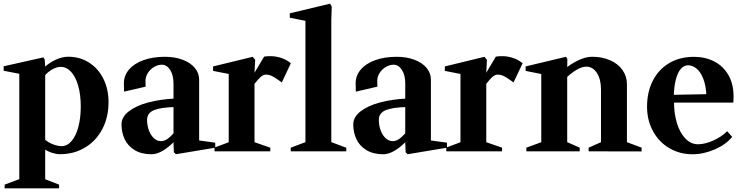

<svg xmlns="http://www.w3.org/2000/svg" viewBox="-30 -826 4056 1048"><path d="M210.8 -13.2 216.6 -17.4V160.2L209 149.2L292.4 181.8V201.8H-4.8V181.8L83.4 148.8L75.4 160.2V-431.4L83.8 -421.6L-10 -439.8V-464.2L206.6 -512.8L214.2 -500.8L217.4 -453.6L211.6 -457.8Q238.8 -484.2 274.9 -500.3Q311 -516.4 341.6 -516.4Q405.4 -516.4 455.6 -484.7Q505.8 -453 534.1 -396.5Q562.4 -340 562.4 -268Q562.4 -186 528.5 -121.5Q494.6 -57 434.3 -20.7Q374 15.6 297.6 15.6Q277.8 15.6 254 8.1Q230.2 0.6 210.8 -13.2ZM306.6 -28.4Q336.8 -28.4 360.6 -56Q384.4 -83.6 397.6 -133Q410.8 -182.4 410.8 -245Q410.8 -308 397.1 -357Q383.4 -406 358.4 -433.5Q333.4 -461 301.6 -461Q280 -461 255.2 -447.1Q230.4 -433.2 212.8 -411.4L216.6 -424.8V-54.4L211.2 -67.8Q232.2 -48.6 258.7 -38.5Q285.2 -28.4 306.6 -28.4Z M633.2 -147Q633.2 -187.2 672.9 -218.1Q712.6 -249 778.6 -266.6Q844.6 -284.2 924.6 -288.2L917 -279.8V-371Q917 -415.8 898.8 -444.3Q880.6 -472.8 853.8 -472.8Q832 -472.8 811.3 -460.7Q790.6 -448.6 777.6 -428.5Q764.6 -408.4 764 -385Q764.4 -366.4 765 -353L647.2 -325.8Q646.2 -336.6 646.2 -371Q646.2 -413.4 674 -446.2Q701.8 -479 752.7 -497.5Q803.6 -516 870 -516Q924.2 -516 966.9 -500Q1009.6 -484 1033.3 -455.5Q1057 -427 1057 -391V-51.2L1048.6 -60.4L1144.8 -47.2V-19.8L930.2 15.8L919 5L916.6 -58L921.6 -53.8Q851.8 16 797.2 16Q741.8 16 704.7 -6.8Q667.6 -29.6 650.4 -66.4Q633.2 -103.2 633.2 -147ZM922.2 -103.4 917 -89.4V-255.6L926.6 -241.8Q848 -240.2 810.4 -224.7Q772.8 -209.2 772.8 -171.6Q772.8 -141.2 782.7 -114.5Q792.6 -87.8 809.9 -71.7Q827.2 -55.6 849.2 -55.6Q865.6 -55.6 882.4 -66.7Q899.2 -77.8 922.2 -103.4Z M1141 -20.6 1226.4 -52.6 1218.4 -41.6V-430.6L1226.8 -420.8L1133 -439V-463.4L1349.6 -516L1362.8 -499.4L1358.6 -418.6L1353.8 -419.8L1411.6 -517Q1430 -520.4 1455.5 -519.2Q1481 -518 1507.8 -508.8Q1534.6 -499.6 1557.6 -480.8L1508.2 -376L1491.8 -387.6Q1468.8 -404.4 1453 -411.6Q1437.2 -418.8 1420.4 -418.8Q1408.6 -418.8 1394.2 -407.1Q1379.8 -395.4 1361 -370.4Q1354.6 -363.8 1345.8 -353.2L1359.2 -375.4V-41.6L1351.2 -52.6L1445.4 -20V0H1141Z M1557 -20 1645.2 -53 1637.2 -41.6V-720.6L1645.6 -710.8L1551.8 -729V-753.4L1772 -806L1780.8 -789.8L1778.4 -718V-41.6L1770.8 -53L1860.2 -19.6V0H1557Z M1898.2 -147Q1898.2 -187.2 1937.9 -218.1Q1977.6 -249 2043.6 -266.6Q2109.6 -284.2 2189.6 -288.2L2182 -279.8V-371Q2182 -415.8 2163.8 -444.3Q2145.6 -472.8 2118.8 -472.8Q2097 -472.8 2076.3 -460.7Q2055.6 -448.6 2042.6 -428.5Q2029.6 -408.4 2029 -385Q2029.4 -366.4 2030 -353L1912.2 -325.8Q1911.2 -336.6 1911.2 -371Q1911.2 -413.4 1939 -446.2Q1966.8 -479 2017.7 -497.5Q2068.6 -516 2135 -516Q2189.2 -516 2231.9 -500Q2274.6 -484 2298.3 -455.5Q2322 -427 2322 -391V-51.2L2313.6 -60.4L2409.8 -47.2V-19.8L2195.2 15.8L2184 5L2181.6 -58L2186.6 -53.8Q2116.8 16 2062.2 16Q2006.8 16 1969.7 -6.8Q1932.6 -29.6 1915.4 -66.4Q1898.2 -103.2 1898.2 -147ZM2187.2 -103.4 2182 -89.4V-255.6L2191.6 -241.8Q2113 -240.2 2075.4 -224.7Q2037.8 -209.2 2037.8 -171.6Q2037.8 -141.2 2047.7 -114.5Q2057.6 -87.8 2074.9 -71.7Q2092.2 -55.6 2114.2 -55.6Q2130.6 -55.6 2147.4 -66.7Q2164.2 -77.8 2187.2 -103.4Z M2406 -20.6 2491.4 -52.6 2483.4 -41.6V-430.6L2491.8 -420.8L2398 -439V-463.4L2614.6 -516L2627.8 -499.4L2623.6 -418.6L2618.8 -419.8L2676.6 -517Q2695 -520.4 2720.5 -519.2Q2746 -518 2772.8 -508.8Q2799.6 -499.6 2822.6 -480.8L2773.2 -376L2756.8 -387.6Q2733.8 -404.4 2718 -411.6Q2702.2 -418.8 2685.4 -418.8Q2673.6 -418.8 2659.2 -407.1Q2644.8 -395.4 2626 -370.4Q2619.6 -363.8 2610.8 -353.2L2624.2 -375.4V-41.6L2616.2 -52.6L2710.4 -20V0H2406Z M2843 -20 2937.2 -54.4 2924.4 -37.4V-434.2L2943 -418.4L2839 -439V-463.4L3059.2 -516L3066.8 -504L3066 -445.4L3053.4 -449.4Q3085.8 -477.8 3126.9 -497Q3168 -516.2 3201.2 -516.2Q3256.4 -516.2 3299.9 -497.2Q3343.4 -478.2 3367.7 -443.9Q3392 -409.6 3392 -366V-36.8L3382.2 -53.6L3472.2 -20V0.6L3183 0V-20L3265 -56.4L3250.4 -35V-338Q3250.4 -393.2 3228.1 -427.7Q3205.8 -462.2 3170.2 -462.2Q3145.6 -462.2 3114.1 -443.1Q3082.6 -424 3055.2 -395L3066 -422.6V-35L3053.2 -55.8L3134.2 -20V0H2843Z M3501.8 -244Q3501.8 -323.8 3533.4 -385.6Q3565 -447.4 3622.7 -481.6Q3680.4 -515.8 3757.6 -515.8Q3818.8 -515.8 3867.8 -491Q3916.8 -466.2 3945.4 -417.2Q3974 -368.2 3974 -299.2Q3974 -276 3973 -266H3634.6L3649 -277.8Q3648.2 -208.4 3664.8 -154.2Q3681.4 -100 3711.5 -69.3Q3741.6 -38.6 3779.6 -38.6Q3817.6 -38.6 3862.6 -58.6Q3907.6 -78.6 3939.2 -109.8L3966.6 -78.8Q3932.8 -37.2 3871.8 -10.6Q3810.8 16 3749.6 16Q3680.2 16 3623.4 -17.3Q3566.6 -50.6 3534.2 -110.1Q3501.8 -169.6 3501.8 -244ZM3633.2 -308.2 3840.8 -312.2 3826 -297.6Q3824.4 -354.6 3809.7 -393.5Q3795 -432.4 3772.7 -451Q3750.4 -469.6 3725.6 -469.6Q3703.8 -469.6 3686.6 -450.6Q3669.4 -431.6 3659 -392.1Q3648.6 -352.6 3647.6 -294Z"/></svg>

Font: Wittgenstein
Style: Regular
Weight: 400
Designer: Jörg Drees
Foundry: Jörg Drees
Version: Version 1.003;Glyphs 3.1.2 (3151)